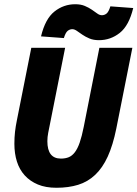

<svg xmlns="http://www.w3.org/2000/svg" viewBox="-20 -876 650 908"><path d="M247 12Q196 12 159 -3.5Q122 -19 97 -46.5Q72 -74 60 -112Q48 -150 48 -196Q48 -226 51 -252.5Q54 -279 60 -308L128 -650H288L216 -288Q212 -268 208 -248Q204 -228 204 -208Q204 -126 268 -126Q289 -126 305 -132.5Q321 -139 334 -156Q347 -173 357 -202Q367 -231 376 -276L450 -650H606L530 -268Q514 -189 489.5 -135.5Q465 -82 430 -49Q395 -16 349.5 -2Q304 12 247 12ZM448 -686Q422 -686 403 -694Q384 -702 369.5 -712Q355 -722 343.5 -730Q332 -738 322 -738Q310 -738 300 -730Q290 -722 282 -696L174 -704Q194 -787 237.5 -821.5Q281 -856 336 -856Q362 -856 381 -848Q400 -840 414.5 -830Q429 -820 440 -812Q451 -804 462 -804Q474 -804 484 -812Q494 -820 502 -846L610 -838Q590 -755 546.5 -720.5Q503 -686 448 -686Z"/></svg>

Font: Source Code Pro Black
Style: Italic
Weight: 900
Italic angle: -11°
Monospace: yes
Designer: Paul D. Hunt, Teo Tuominen
Foundry: Adobe Systems Incorporated
Version: Version 1.050;PS 1.000;hotconv 16.6.51;makeotf.lib2.5.65220